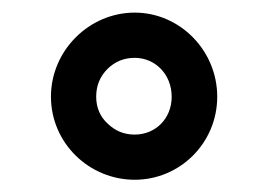

<svg xmlns="http://www.w3.org/2000/svg" viewBox="-20 -741 434 309"><path d="M62 -585.4C62 -510.7 123.5 -451.7 196.8 -451.7C269.5 -451.7 329.6 -510.7 329.6 -585.4C329.6 -659.7 269.5 -720.7 196.8 -720.7C123.5 -720.7 62 -659.7 62 -585.4ZM134.8 -585.4C134.8 -603.5 141.1 -618.2 153.3 -630.4C165.5 -642.1 179.7 -647.9 196.8 -647.9C230 -647.9 256.3 -621.1 256.3 -585.4C256.3 -549.8 230 -524.4 196.8 -524.4C179.7 -524.4 165.5 -530.3 153.3 -542C141.1 -553.2 134.8 -567.9 134.8 -585.4Z"/></svg>

Font: Vazirmatn ExtraBold
Style: Regular
Weight: 800
Designer: Saber Rastikerdar
Foundry: Saber Rastikerdar
Version: Version 33.003